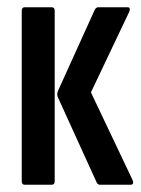

<svg xmlns="http://www.w3.org/2000/svg" viewBox="-20 -510 388 530"><path d="M256 0Q250 0 247 -6L140 -241Q136 -249 140 -259L242 -484Q246 -490 251 -490H331Q337 -490 338 -487Q339 -484 337 -478L231 -255L346 -13Q351 0 340 0ZM48 0Q40 0 40 -10V-480Q40 -490 48 -490H123Q131 -490 131 -480V-10Q131 0 123 0Z"/></svg>

Font: Sofia Sans Extra Condensed SemiBold
Style: Regular
Weight: 600
Designer: Botio Nikoltchev, Ani Petrova
Foundry: lettersoup
Version: Version 4.101